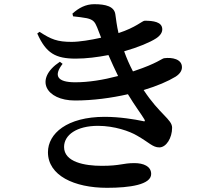

<svg xmlns="http://www.w3.org/2000/svg" viewBox="-20 -833 1040 917"><path d="M661 -255C623 -263 551 -275 480 -275C300 -275 209 -195 209 -106C209 5 334 64 491 64C600 64 702 49 702 -2C702 -39 665 -54 622 -54C565 -54 556 -41 466 -41C384 -41 286 -59 286 -131C286 -189 347 -232 448 -232C527 -232 600 -206 635 -185C693 -152 709 -129 741 -129C774 -129 802 -174 802 -223C802 -263 742 -287 666 -403C730 -422 783 -445 819 -467C842 -482 849 -498 849 -512C849 -551 802 -560 764 -555C754 -554 729 -530 624 -495L615 -492C598 -525 585 -554 573 -588C640 -607 697 -631 726 -650C747 -664 755 -679 755 -693C755 -729 711 -734 671 -734C660 -734 629 -702 546 -675C538 -708 534 -743 531 -764C526 -802 486 -813 430 -813C389 -813 356 -795 326 -768L329 -755C352 -753 378 -749 395 -746C425 -739 433 -729 444 -702L463 -653C414 -642 359 -633 322 -633C254 -633 224 -645 169 -681L158 -673C200 -578 246 -553 342 -553C392 -553 446 -560 498 -570C513 -535 529 -501 544 -470C472 -451 403 -440 339 -440C251 -440 236 -473 279 -528L266 -538C141 -455 200 -353 338 -353C424 -353 512 -365 591 -383C624 -328 654 -289 669 -264C674 -255 673 -251 661 -255Z"/></svg>

Font: Noto Serif SC
Style: Bold
Weight: 700
Designer: Ryoko NISHIZUKA 西塚涼子 (kana & ideographs); Frank Grießhammer (Latin, Greek & Cyrillic); Wenlong ZHANG 张文龙 (bopomofo); San
Foundry: Adobe
Version: Version 2.001;hotconv 1.1.0;makeotfexe 2.6.0